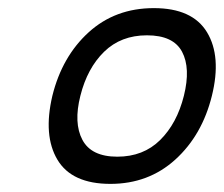

<svg xmlns="http://www.w3.org/2000/svg" viewBox="-20 -840 552 473"><path d="M342 -753Q278 -753 236.5 -712.5Q195 -672 178 -604Q161 -537 183 -495.5Q205 -454 269 -454Q333 -454 374.5 -495Q416 -536 433 -604Q450 -672 428.5 -712.5Q407 -753 342 -753ZM252 -387Q157 -387 121.5 -446.5Q86 -506 109 -604Q133 -701 198.5 -760.5Q264 -820 359 -820Q454 -820 490 -760.5Q526 -701 502 -604Q478 -507 412 -447Q346 -387 252 -387Z"/></svg>

Font: Sinkin Sans 400 Italic
Style: Italic
Weight: 400
Italic angle: -112°
Designer: Keith Bates
Foundry: K-Type
Version: Sinkin Sans (version 1.0)  by Keith Bates   •   © 2014   www